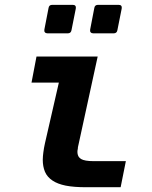

<svg xmlns="http://www.w3.org/2000/svg" viewBox="-20 -785 642 809"><path d="M180.2 -644.5Q172.9 -644.5 169.2 -648.9Q165.5 -653.3 167 -660.6L184.6 -751.5Q186.5 -764.6 200.2 -764.6H286.6Q294.4 -764.6 297.6 -760.3Q300.8 -755.9 299.3 -748.5L281.2 -657.7Q278.8 -644.5 265.6 -644.5ZM373 -644.5Q365.7 -644.5 362.1 -648.9Q358.4 -653.3 359.9 -660.6L377.4 -751.5Q379.4 -764.6 393.1 -764.6H480Q487.8 -764.6 491 -760.3Q494.1 -755.9 492.7 -748.5L474.6 -657.7Q472.2 -644.5 459 -644.5ZM343.3 3.9Q291 3.9 256.8 -2.9Q222.7 -9.8 201.7 -23.9Q178.7 -39.1 169.4 -61.3Q160.2 -83.5 160.2 -111.8Q160.2 -120.1 160.9 -127.2Q161.6 -134.3 162.6 -142.6Q164.1 -153.8 165.5 -161.9Q167 -169.9 169.4 -181.2L228 -437H112.8L133.8 -546.9H391.6L310.5 -174.3Q309.1 -168.5 308.6 -165.8Q308.1 -163.1 308.1 -161.9Q308.1 -160.6 308.1 -159.7Q308.1 -158.7 307.6 -156.7Q306.6 -152.8 306.4 -149.9Q306.2 -147 306.2 -144Q306.2 -135.7 309.6 -128.2Q313 -120.6 321.3 -115.2Q336.4 -106 374.5 -106H510.3L488.3 3.9Z"/></svg>

Font: Hack
Style: Bold Italic
Weight: 700
Italic angle: -11°
Monospace: yes
Designer: Christopher Simpkins
Foundry: Christopher Simpkins
Version: Version 2.017; ttfautohint (v1.4.1) -l 4 -r 80 -G 350 -x 0 -